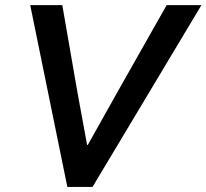

<svg xmlns="http://www.w3.org/2000/svg" viewBox="-20 -740 817 760"><path d="M246.6 0 99.6 -719.7H226.6L285.6 -379.9L324.7 -166.5H327.6L447.3 -379.9L639.6 -719.7H777.3L346.2 0Z"/></svg>

Font: Reddit Sans SemiBold
Style: Italic
Weight: 600
Italic angle: -11.25°
Designer: Stephen Hutchings
Version: Version 1.013